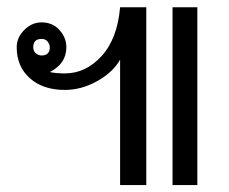

<svg xmlns="http://www.w3.org/2000/svg" viewBox="-20 -540 649 544"><path d="M539.1 -15.6H468.8V-519.5H539.1ZM394.5 -15.6H320.3V-371.1Q300.8 -335.9 255.9 -310.5Q210.9 -285.2 164.1 -285.2Q101.6 -285.2 64.5 -318.4Q27.3 -351.6 27.3 -406.2Q27.3 -433.6 48.8 -455.1Q70.3 -476.6 97.7 -476.6Q128.9 -476.6 148.4 -455.1Q168 -433.6 168 -406.2Q168 -359.4 121.1 -335.9Q136.7 -332 164.1 -332Q222.7 -332 267.6 -380.9Q312.5 -429.7 320.3 -519.5H394.5ZM97.7 -382.8Q109.4 -382.8 115.2 -388.7Q121.1 -394.5 121.1 -406.2Q121.1 -414.1 115.2 -421.9Q109.4 -429.7 97.7 -429.7Q74.2 -429.7 74.2 -406.2Q74.2 -394.5 82 -388.7Q89.8 -382.8 97.7 -382.8Z"/></svg>

Font: 和音 by 宁静之雨，公众号njzyshare
Style: Regular
Weight: 400
Designer: Steve Matteson
Foundry: Ascender Corporation
Version: Version 6.00;June 8, 2018;FontCreator 11.0.0.2388 32-bit